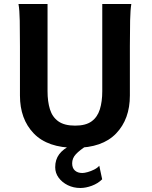

<svg xmlns="http://www.w3.org/2000/svg" viewBox="-20 -733 768 968"><path d="M495.6 -712.9H642.1Q637.2 -683.6 636 -629.9Q634.8 -576.2 634.8 -500.5V-251.5Q634.8 -132.3 565.4 -60.1Q496.1 12.2 358.9 12.2Q220.2 12.2 150.4 -60.1Q80.6 -132.3 80.6 -251.5V-500.5Q80.6 -572.8 79.6 -628.2Q78.6 -683.6 73.2 -712.9H219.7V-273.4Q219.7 -220.7 231.9 -181.6Q244.1 -142.6 274.4 -121.1Q304.7 -99.6 358.9 -99.6Q412.1 -99.6 441.7 -121.1Q471.2 -142.6 483.4 -181.6Q495.6 -220.7 495.6 -273.4ZM336.4 0H419.4Q381.8 23.9 362.8 44.2Q343.8 64.5 343.8 90.3Q343.8 114.3 357.7 126.7Q371.6 139.2 395 139.2Q405.8 139.2 422.4 134.5Q439 129.9 455.3 121.6Q471.7 113.3 480.5 102.5L495.1 170.9Q474.1 191.9 443.4 203.4Q412.6 214.8 385.3 214.8Q350.6 214.8 321.8 200.7Q293 186.5 275.6 162.8Q258.3 139.2 258.3 109.9Q258.3 71.8 278.3 44.9Q298.3 18.1 336.4 0Z"/></svg>

Font: Andika
Style: Bold
Weight: 700
Designer: Victor Gaultney, Annie Olsen, Julie Remington, Don Collingsworth, Eric Hays, Becca Hirsbrunner
Foundry: SIL International
Version: Version 6.101